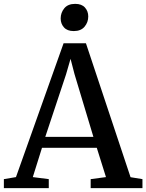

<svg xmlns="http://www.w3.org/2000/svg" viewBox="-31 -972 756 992"><path d="M51.5 -57 297.5 -748.5H413L643.5 -56.5L705 -46.5V0H437.5V-46.5L516.5 -57L469 -208.5H186L138.5 -57L221 -46.5V0H-11V-46.5ZM451.5 -265 354 -589 333.5 -668 310 -587 203 -265ZM349.5 -811.5Q316.5 -811.5 299.5 -830.5Q282.5 -849.5 282.5 -876.5Q282.5 -906.5 301.2 -929.2Q320 -952 357 -952H358Q391 -952 408 -933Q425 -914 425 -887Q425 -857 406 -834.2Q387 -811.5 350.5 -811.5Z"/></svg>

Font: Merriweather 36pt Medium
Style: Regular
Weight: 500
Version: Version 2.100